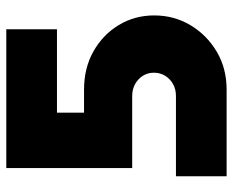

<svg xmlns="http://www.w3.org/2000/svg" viewBox="-85 -655 740 610"><g transform="rotate(-90 285.0 -350.0)"><path d="M30 0V-161H285Q306 -161 322.5 -170Q339 -179 349 -195Q359 -211 359 -231Q359 -251 349 -266.5Q339 -282 322.5 -291Q306 -300 285 -300H56V-700H497V-539H232V-453H305Q374 -453 427 -423Q480 -393 510.5 -342.5Q541 -292 541 -230Q541 -167 510 -115Q479 -63 426 -31.5Q373 0 305 0Z"/></g></svg>

Font: MuseoModerno Thin ExtraBold
Style: Regular
Weight: 800
Version: Version 1.002